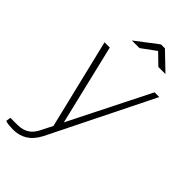

<svg xmlns="http://www.w3.org/2000/svg" viewBox="-271 -796 1034 1034"><g transform="rotate(45 246.0 -279.0)"><path d="M373 -627H427L327 -723H297L171 -627H229L311 -687ZM58 165C116 165 164 140 198 75L491 -516H455L224 -56L114 -516H74L198 -3L163 66C144 102 116 130 56 130H3L-1 157C-1 157 9 165 58 165Z"/></g></svg>

Font: United Sans Thin
Style: Italic
Weight: 100
Italic angle: -8°
Designer: Pablo Impallari, Rodrigo Fuenzalida (Modified by Dan O. Williams)
Version: Version 1.000;PS 001.000;hotconv 1.0.88;makeotf.lib2.5.64775